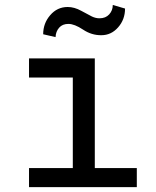

<svg xmlns="http://www.w3.org/2000/svg" viewBox="-20 -768 640 788"><path d="M99.1 -528.3H369.1V-78.1H541.5V0H99.1V-78.1H278.8V-449.7H99.1ZM260.7 -669.9Q236.3 -669.9 222.7 -654.3Q209 -638.7 208 -615.7L157.2 -627.4Q157.2 -672.4 186 -705.6Q214.8 -739.3 257.8 -739.3Q285.2 -739.3 313.5 -723.6Q341.8 -708 357.4 -700.2Q373 -692.9 388.2 -692.9Q413.6 -692.9 428.2 -709Q442.9 -725.1 442.9 -747.6L493.2 -732.9Q493.2 -688 464.8 -655.8Q436.5 -623.5 396 -623.5Q356 -623 320.8 -646.5Q285.6 -669.9 260.7 -669.9Z"/></svg>

Font: RobotoMono-Regular
Style: Regular
Weight: 400
Designer: Google
Version: Version 2.000985; 2015; ttfautohint (v1.3)